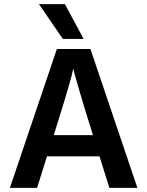

<svg xmlns="http://www.w3.org/2000/svg" viewBox="-20 -912 714 932"><path d="M250 -285 241 -256H431L422 -286Q388 -394 366.5 -467.5Q345 -541 340 -560L336 -580Q327 -530 250 -285ZM160 0H28L256 -674H419L647 0H511L463 -153H208ZM386 -723H285L169 -892H295Z"/></svg>

Font: Hind Vadodara SemiBold
Style: Regular
Weight: 600
Designer: Hitesh Malaviya
Foundry: Indian Type Foundry
Version: Version 1.001;PS 1.0;hotconv 1.0.86;makeotf.lib2.5.63406; tt